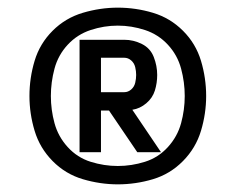

<svg xmlns="http://www.w3.org/2000/svg" viewBox="-20 -900 616 502"><path d="M288 -466Q252 -466 217 -477Q182 -488 157 -515.5Q132 -543 122.5 -578Q113 -613 113 -649Q113 -685 122.5 -720.5Q132 -756 157 -783Q182 -810 217 -821.5Q252 -833 288 -833Q324 -833 359 -821.5Q394 -810 419 -783Q444 -756 453.5 -720.5Q463 -685 463 -649Q463 -613 453.5 -578Q444 -543 419 -515.5Q394 -488 359 -477Q324 -466 288 -466ZM188 -502H244V-611H265L339 -502H401L326 -613Q346 -616 362.5 -630Q379 -644 385 -663.5Q391 -683 391 -704Q391 -728 382 -751Q373 -774 351 -785Q329 -796 305 -796H188ZM244 -659V-749H305Q315 -749 323 -742Q331 -735 333.5 -724.5Q336 -714 336 -704Q336 -694 333.5 -683.5Q331 -673 323 -666Q315 -659 305 -659ZM288 -418Q335 -418 380 -431.5Q425 -445 458.5 -479Q492 -513 505.5 -558Q519 -603 519 -649Q519 -696 505.5 -741Q492 -786 458.5 -819.5Q425 -853 380 -866.5Q335 -880 288 -880Q242 -880 196.5 -866.5Q151 -853 117.5 -819.5Q84 -786 70.5 -741Q57 -696 57 -649Q57 -603 70.5 -558Q84 -513 117.5 -479Q151 -445 196.5 -431.5Q242 -418 288 -418Z"/></svg>

Font: Iosevka Sparkle
Style: Bold
Weight: 700
Designer: Belleve Invis
Foundry: Belleve Invis
Version: Version 4.5.0; ttfautohint (v1.8.3)